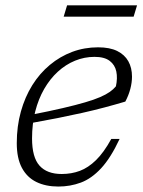

<svg xmlns="http://www.w3.org/2000/svg" viewBox="-20 -674 524 704"><path d="M326.5 -465.5Q289.5 -465.5 255.2 -451.5Q221 -437.5 192.2 -411.2Q163.5 -385 142.2 -348.2Q121 -311.5 109.2 -265.5Q97.5 -219.5 97.5 -166.5Q97.5 -97 125 -66.5Q152.5 -36 206 -36Q242 -36 272.8 -47.5Q303.5 -59 332 -86.8Q360.5 -114.5 388 -164.5H418.5Q386 -95 350.8 -57Q315.5 -19 276.5 -4.5Q237.5 10 194 10Q147.5 10 113.2 -6.8Q79 -23.5 60.2 -58.8Q41.5 -94 41.5 -149Q41.5 -211 56.5 -264.8Q71.5 -318.5 98.5 -361.8Q125.5 -405 162.8 -436Q200 -467 244.8 -483.8Q289.5 -500.5 339.5 -500.5Q382.5 -500.5 409.8 -487Q437 -473.5 450.5 -449.5Q464 -425.5 464 -393Q464 -371.5 457.8 -347.8Q451.5 -324 439.5 -301.5Q402.5 -290.5 363 -280Q323.5 -269.5 281 -260Q238.5 -250.5 192 -241.2Q145.5 -232 95 -223L96 -253.5Q162.5 -266.5 210.8 -277.8Q259 -289 292.2 -298.8Q325.5 -308.5 347.2 -318Q369 -327.5 382.5 -337Q396 -346.5 405 -357.5Q411.5 -387.5 406.5 -411.8Q401.5 -436 382.2 -450.8Q363 -465.5 326.5 -465.5ZM213.5 -613 226 -654.5H482.5L470 -613Z"/></svg>

Font: Newsreader 9pt Light
Style: Italic
Weight: 300
Italic angle: -17°
Designer: Hugues Gentile
Foundry: Production Type
Version: Version 1.003